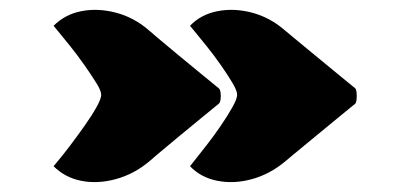

<svg xmlns="http://www.w3.org/2000/svg" viewBox="-20 -522 827 387"><path d="M458 -331Q458 -339 448.5 -355Q439 -371 425 -391Q411 -411 396.5 -429Q382 -447 372.5 -458.5Q363 -470 363 -470Q385 -493 418.5 -499.5Q452 -506 488 -496.5Q524 -487 554 -461Q554 -461 572 -446Q590 -431 615 -410.5Q640 -390 663 -371Q686 -352 696 -344Q699 -341 699 -328.5Q699 -316 696 -313Q686 -305 663 -286Q640 -267 615 -246.5Q590 -226 572 -211Q554 -196 554 -196Q524 -171 488 -161Q452 -151 418.5 -157.5Q385 -164 363 -187Q363 -187 372.5 -199Q382 -211 396.5 -229.5Q411 -248 425 -268.5Q439 -289 448.5 -306Q458 -323 458 -331ZM184 -331Q184 -339 174 -355Q164 -371 150 -391Q136 -411 121.5 -429Q107 -447 97.5 -458.5Q88 -470 88 -470Q111 -493 144 -499.5Q177 -506 213.5 -496.5Q250 -487 280 -461Q280 -461 297.5 -446Q315 -431 340 -410.5Q365 -390 388 -371Q411 -352 421 -344Q425 -341 425 -328.5Q425 -316 421 -313Q411 -305 388 -286Q365 -267 340 -246.5Q315 -226 297.5 -211Q280 -196 280 -196Q250 -171 213.5 -161Q177 -151 144 -157.5Q111 -164 88 -187Q88 -187 98 -199Q108 -211 122 -229.5Q136 -248 150.5 -268.5Q165 -289 174.5 -306Q184 -323 184 -331Z"/></svg>

Font: Potta One
Style: Regular
Weight: 400
Designer: 108,108go
Foundry: Font Zone 108
Version: Version 1.000